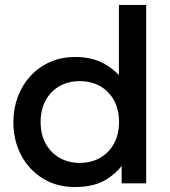

<svg xmlns="http://www.w3.org/2000/svg" viewBox="-20 -740 686 775"><path d="M282 15Q209.5 15 153.5 -19.2Q97.5 -53.5 65.8 -112.8Q34 -172 34 -247.5Q34 -302 52 -349.8Q70 -397.5 103.2 -433.5Q136.5 -469.5 182.2 -489.8Q228 -510 283.5 -510Q351 -510 400.5 -483Q434 -464.5 460 -437V-720H570V0H471V-70Q446.5 -39 410 -16Q359.5 15 282 15ZM302 -82.5Q348 -82.5 383.8 -102.8Q419.5 -123 440 -160Q460.5 -197 460.5 -247.5Q460.5 -298 440 -335.2Q419.5 -372.5 383.8 -392.5Q348 -412.5 302 -412.5Q256 -412.5 220.5 -392.5Q185 -372.5 164.5 -335.2Q144 -298 144 -247.5Q144 -197 164.5 -160Q185 -123 220.8 -102.8Q256.5 -82.5 302 -82.5Z"/></svg>

Font: Geologica EX
Style: Regular
Weight: 400
Designer: Sindre Bremnes, Frode Helland
Foundry: Monokrom Skriftforlag AS
Version: Version 1.010;gftools[0.9.28]